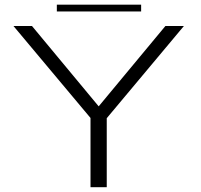

<svg xmlns="http://www.w3.org/2000/svg" viewBox="-20 -784 843 804"><path d="M359 0H427V-289L750 -675H672.5L393.5 -339H393L114 -675H36.5L359 -290ZM218 -736H571V-764.5H218Z"/></svg>

Font: Anybody Expanded Light
Style: Regular
Weight: 300
Width: 7
Version: Version 1.113;gftools[0.9.25]